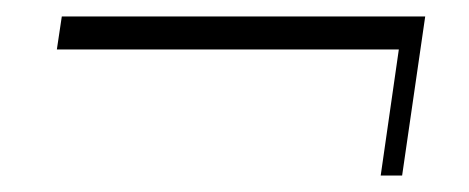

<svg xmlns="http://www.w3.org/2000/svg" viewBox="-20 -339 569 233"><path d="M464 -279H49L55 -319H496L468 -126H442Z"/></svg>

Font: Genos Light
Style: Italic
Weight: 300
Italic angle: -8°
Designer: Robert E. Leuschke
Foundry: Robert E. Leuschke
Version: Version 1.010